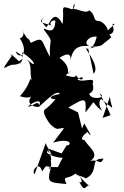

<svg xmlns="http://www.w3.org/2000/svg" viewBox="-48 -608 620 962"><path d="M506 -31 487 -74 451 -140C495 -115 398 -103 399 -143C384 -136 432 -137 416 -189C433 -229 366 -190 340 -210C384 -245 369 -177 331 -233C339 -199 237 -258 189 -240C244 -180 248 -205 309 -255C264 -208 331 -261 250 -318C295 -348 314 -338 302 -289C316 -395 366 -378 445 -376C344 -365 390 -433 438 -424C434 -430 430 -355 382 -365C416 -313 446 -267 421 -238L394 -364L459 -380L509 -420L501 -436C545 -447 498 -502 526 -486C466 -436 480 -436 503 -437C489 -429 505 -477 453 -502C412 -501 436 -532 399 -556C374 -530 305 -594 304 -543C338 -575 325 -616 316 -560C244 -587 278 -568 265 -487C223 -569 202 -491 184 -471C160 -499 153 -503 173 -522C128 -486 193 -496 219 -473C178 -497 238 -517 229 -499C225 -417 164 -481 173 -458C227 -384 197 -427 202 -323C154 -411 174 -426 106 -393C90 -432 97 -390 63 -459C82 -435 57 -413 51 -417C103 -336 44 -307 31 -350C117 -300 10 -309 59 -289C-27 -375 16 -312 15 -334C-45 -246 -37 -266 9 -283C28 -284 80 -282 62 -345C133 -304 140 -257 87 -312C128 -265 77 -206 144 -180C73 -234 135 -221 52 -126C78 -118 109 -110 136 -147C57 -95 125 -65 150 -74C145 -115 115 -71 92 -74C120 -101 172 -118 144 -71C168 -88 238 -166 252 -137C185 -125 206 -111 230 -110C178 -51 162 -57 202 -62C188 -67 134 -71 219 35C173 -33 218 45 245 37C281 34 287 14 218 107C307 80 317 119 285 121L261 161C151 123 200 130 211 170C160 125 207 109 187 157C223 187 306 192 300 166C286 165 322 178 316 129C264 185 272 169 242 229C164 233 195 207 163 251C148 192 105 253 126 264L181 109C196 150 215 186 206 197C218 265 179 224 207 232C185 309 197 306 285 314C263 265 290 297 333 259C361 278 371 316 349 303C374 351 375 335 398 317C409 337 358 289 321 238C325 278 351 267 383 286C454 248 395 184 471 187C452 224 453 189 404 198C458 166 392 126 371 88C390 100 331 98 391 52C367 -3 390 69 407 68L374 10L363 36L343 -45L294 -69C377 -118 386 -125 380 -45C444 -118 396 -102 464 -52C423 -115 490 -123 456 -115C546 -42 506 -64 503 -124L466 -17Z"/></svg>

Font: Hussar Lance
Style: ExBd
Weight: 700
Foundry: Cannot Into Space Fonts, PlusOne Fonts
Version: Version 2.270